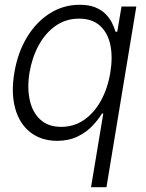

<svg xmlns="http://www.w3.org/2000/svg" viewBox="-20 -573 608 797"><path d="M357.9 204.1 408.7 -101.6H403.3Q388.2 -76.7 363.5 -50.5Q338.9 -24.4 302.7 -6.6Q266.6 11.2 217.3 11.7Q150.4 11.2 105.5 -24.2Q60.5 -59.6 43 -123.3Q25.4 -187 39.6 -271.5Q53.7 -355.5 92.3 -418.9Q130.9 -482.4 187.3 -517.8Q243.7 -553.2 311 -553.2Q348.6 -553.2 374.8 -542.7Q400.9 -532.2 417.5 -515.6Q434.1 -499 444.1 -479.5Q454.1 -460 459.5 -441.4H466.8L484.4 -545.9H545.9L421.9 204.1ZM233.9 -46.4Q287.1 -46.4 329.1 -75.4Q371.1 -104.5 399.2 -155.5Q427.2 -206.5 438 -272Q448.7 -337.9 437.7 -387.9Q426.8 -438 394.3 -466.8Q361.8 -495.6 308.1 -495.6Q253.4 -495.6 210.9 -465.8Q168.5 -436 140.9 -385.5Q113.3 -335 102.5 -272Q92.3 -209 103.5 -157.7Q114.7 -106.4 147.5 -76.4Q180.2 -46.4 233.9 -46.4Z"/></svg>

Font: Inter Tight Light
Style: Italic
Weight: 300
Italic angle: -9.39999°
Designer: Rasmus Andersson
Foundry: rsms
Version: Version 3.004